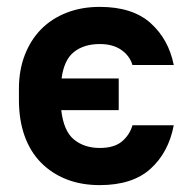

<svg xmlns="http://www.w3.org/2000/svg" viewBox="-20 -529 545 558"><path d="M270 9Q216 9 173 -8Q130 -25 99 -56.5Q68 -88 51.5 -134Q35 -180 35 -239V-271Q35 -325 52 -369Q69 -413 99.5 -444Q130 -475 173.5 -492Q217 -509 270 -509Q365 -509 417.5 -462Q470 -415 485 -340H365Q357 -367 332.5 -384Q308 -401 270 -401Q224 -401 195 -378Q166 -355 159 -301H325V-209H158Q165 -148 195 -123.5Q225 -99 270 -99Q312 -99 334.5 -118Q357 -137 365 -165H485Q470 -86 417.5 -38.5Q365 9 270 9Z"/></svg>

Font: PT Root UI Web Bold
Style: Regular
Weight: 700
Designer: Vitaly Kuzmin
Foundry: ParaType Ltd.
Version: Version 1.000W